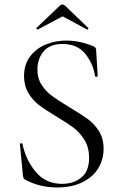

<svg xmlns="http://www.w3.org/2000/svg" viewBox="-20 -815 531 847"><path d="M286 -342Q338 -311 367 -290Q396 -269 416.5 -236.5Q437 -204 437 -159Q437 -111 413 -72Q389 -33 342.5 -10.5Q296 12 231 12Q154 12 90 -23Q85 -26 83.5 -30Q82 -34 81 -42L68 -178Q67 -182 72.5 -183Q78 -184 79 -180Q94 -109 138 -56.5Q182 -4 254 -4Q304 -4 338.5 -31.5Q373 -59 373 -119Q373 -164 353 -197Q333 -230 304.5 -251.5Q276 -273 227 -302Q179 -331 151.5 -352Q124 -373 105 -405Q86 -437 86 -480Q86 -530 112.5 -565.5Q139 -601 181.5 -618.5Q224 -636 272 -636Q331 -636 389 -612Q404 -607 404 -595L411 -481Q411 -476 405.5 -476Q400 -476 399 -480Q392 -532 357 -576.5Q322 -621 256 -621Q200 -621 172.5 -588.5Q145 -556 145 -508Q145 -469 164 -440Q183 -411 210 -391.5Q237 -372 286 -342ZM256 -795Q262 -795 267 -790L369 -692Q370 -692 370 -690Q370 -688 367.5 -686Q365 -684 364 -685L256 -743L147 -685Q145 -684 142 -687.5Q139 -691 141 -692L244 -790Q249 -795 256 -795Z"/></svg>

Font: Cormorant Unicase
Style: Regular
Weight: 400
Designer: Christian Thalmann (Catharsis Fonts)
Foundry: Catharsis Fonts
Version: Version 4.000